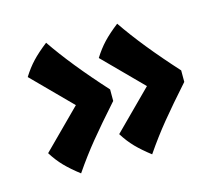

<svg xmlns="http://www.w3.org/2000/svg" viewBox="-66 -497 620 548"><g transform="rotate(-15 244.0 -223.0)"><path d="M35 -110 147 -222 35 -335Q50 -359 67 -377Q84 -395 111 -416Q164 -338 253 -240V-206Q204 -151 172.5 -112.5Q141 -74 111 -30Q85 -50 67.5 -68Q50 -86 35 -110ZM245 -110 357 -222 245 -335Q260 -359 277 -377Q294 -395 321 -416Q374 -338 463 -240V-206Q414 -151 382.5 -112.5Q351 -74 321 -30Q295 -50 277.5 -68Q260 -86 245 -110Z"/></g></svg>

Font: Mirza SemiBold
Style: Regular
Weight: 600
Designer: Arabic design by Kourosh Beigpour, Latin design by Eduardo Tunni, engineering by Lasse Fister
Version: Version 1.0010g